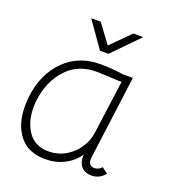

<svg xmlns="http://www.w3.org/2000/svg" viewBox="-129 -799 838 912"><g transform="rotate(20 290.5 -343.0)"><path d="M500 -27Q488 -10 470 -1.5Q452 7 435 7Q399 7 381 -14Q363 -35 365 -74Q339 -35 295.5 -13Q252 9 200 9Q113 9 68.5 -47.5Q24 -104 24 -195Q24 -220 27 -247Q42 -364 113.5 -434.5Q185 -505 294 -505Q348 -505 411 -496H460L405 -77Q404 -73 404 -65Q404 -31 435 -31Q445 -31 455.5 -36.5Q466 -42 470 -49ZM416 -460Q400 -459 345 -463L288 -465Q195 -465 137.5 -402.5Q80 -340 67 -245Q64 -224 64 -204Q64 -130 99 -80.5Q134 -31 202 -31Q250 -31 290.5 -55.5Q331 -80 354 -119Q373 -148 379 -187ZM177 -695H225L295 -600L390 -695H440L312 -564H269Z"/></g></svg>

Font: Bellota Light
Style: Italic
Weight: 300
Italic angle: -7.5°
Designer: Kemie Guaida
Foundry: Kemie Guaida
Version: Version 4.001